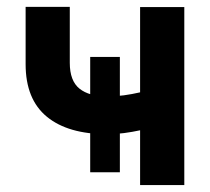

<svg xmlns="http://www.w3.org/2000/svg" viewBox="-20 -536 607 556"><path d="M290.5 -147.5Q177.2 -147.5 115.7 -198Q54.2 -248.5 54.2 -350.1V-516.1H182.1V-354Q182.1 -301.8 210.2 -279.3Q238.3 -256.8 290.5 -256.8Q315.4 -256.8 338.9 -260Q362.3 -263.2 385.7 -268.6V-515.6H513.7V0H385.7V-158.7Q363.3 -153.8 339.1 -150.6Q314.9 -147.5 290.5 -147.5ZM241.2 -37.1V-371.1H327.1V-37.1Z"/></svg>

Font: Inter Display Semi Bold
Style: Regular
Weight: 600
Designer: Rasmus Andersson
Foundry: rsms
Version: Version 4.000;git-37864ae